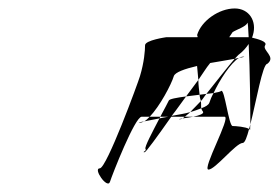

<svg xmlns="http://www.w3.org/2000/svg" viewBox="-20 -954 659 454"><path d="M216 -556C199 -556 234 -506 240 -524C245 -540 299 -678 315 -678H334C358 -703 385 -754 391 -774C394 -783 416 -791 446 -798L449 -765C459 -779 467 -793 477 -805C499 -809 520 -812 535 -815C540 -820 543 -824 546 -826C555 -833 562 -841 568 -850C571 -790 572 -694 572 -660C586 -715 601 -803 612 -803C634 -820 599 -835 607 -847C613 -856 588 -862 576 -865L578 -871C588 -904 569 -934 535 -934C498 -934 456 -905 446 -871C446 -870 448 -868 447 -866H373C373 -866 323 -859 323 -847C323 -835 321 -807 311 -774C306 -757 232 -556 216 -556ZM321 -667C309 -665 305 -664 311 -664C314 -664 317 -665 321 -667ZM321 -667C325 -669 329 -673 334 -678H359C359 -677 357 -675 357 -674C343 -671 330 -669 321 -667ZM322 -594C325 -594 352 -631 385 -678H417C420 -681 425 -684 430 -689C417 -685 401 -683 386 -680C398 -695 408 -710 420 -726C398 -723 380 -720 379 -716C378 -713 369 -697 359 -678H378C370 -677 363 -675 357 -674C341 -643 321 -606 324 -602C328 -597 314 -594 322 -594ZM420 -726 449 -765C449 -752 451 -741 452 -730C442 -729 430 -727 420 -726ZM412 -674C405 -673 400 -672 406 -672C407 -672 411 -673 412 -674ZM412 -674 417 -678H437C427 -676 419 -675 412 -674ZM430 -689C436 -696 446 -705 455 -715C456 -708 455 -702 456 -698C448 -695 441 -692 430 -689ZM452 -730C452 -725 454 -719 455 -715C460 -720 463 -726 468 -732C462 -731 458 -731 452 -730ZM437 -678H511C527 -678 457 -553 473 -553C489 -553 538 -616 554 -616C559 -616 564 -630 569 -649C562 -654 537 -656 530 -656C521 -656 511 -745 503 -739C501 -737 495 -736 485 -734C480 -725 477 -717 475 -711C473 -706 467 -702 456 -698C457 -694 459 -691 460 -690C463 -685 451 -681 437 -678ZM468 -732C493 -763 519 -797 535 -815C538 -816 542 -816 545 -817C525 -805 499 -764 485 -734C480 -733 475 -733 468 -732ZM522 -866C527 -873 529 -877 530 -878C539 -884 562 -891 565 -900C566 -902 567 -888 568 -866ZM545 -817C556 -819 561 -820 555 -820C552 -820 549 -819 545 -817ZM572 -660C571 -651 572 -646 571 -647C570 -648 570 -649 569 -649C570 -652 571 -656 572 -660Z"/></svg>

Font: bitstorm
Style: extobl
Weight: 400
Version: Version 0.2